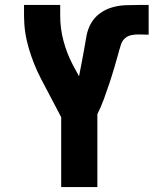

<svg xmlns="http://www.w3.org/2000/svg" viewBox="-20 -755 640 775"><path d="M227 0V-282L145 -438Q115 -496 96 -560.5Q77 -625 77 -691V-735H223V-691Q223 -639 236.5 -589Q250 -539 274 -493L299 -447Q304 -474 309.5 -501Q315 -528 319.5 -555Q324 -582 329 -609.5Q334 -637 347.5 -661Q361 -685 384 -701.5Q407 -718 433.5 -725.5Q460 -733 487.5 -734Q515 -735 543 -735Q552 -735 561 -735Q570 -735 580 -735V-615Q569 -615 559 -615.5Q549 -616 538 -616Q524 -616 509.5 -613Q495 -610 484 -600Q473 -590 468.5 -576Q464 -562 460 -548V-547Q451 -515 441.5 -482.5Q432 -450 421.5 -418.5Q411 -387 399.5 -355.5Q388 -324 373 -294V0Z"/></svg>

Font: Iosevka Curly Heavy Extended
Style: Regular
Weight: 900
Width: 7
Monospace: yes
Designer: Belleve Invis
Foundry: Belleve Invis
Version: Version 11.1.0; ttfautohint (v1.8.3)